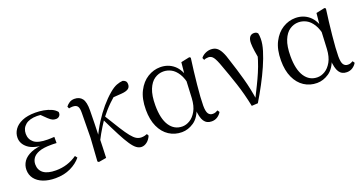

<svg xmlns="http://www.w3.org/2000/svg" viewBox="-34 -1021 2881 1526"><g transform="rotate(-20 1406.5 -258.5)"><path d="M245.3 14.6Q187 14.6 142.7 -2.5Q98.3 -19.6 73.7 -51.5Q49.1 -83.4 49.1 -126.7Q49.1 -165.3 70.9 -197.3Q92.7 -229.3 140.5 -249.5Q188.3 -269.8 265.7 -271.6V-263.4Q162.9 -266.8 116.3 -302.9Q69.7 -339 69.7 -390.7Q69.7 -428.3 91.7 -460Q113.6 -491.8 158.1 -511.2Q202.6 -530.6 269.8 -530.6Q305.9 -530.6 340.4 -524.4Q375 -518.1 403.3 -505.3Q431.6 -492.4 447.6 -471.9Q450.2 -450.8 438.8 -438.7Q427.5 -426.5 409.6 -426.5Q392.7 -426.5 379.7 -432.4Q366.7 -438.4 346.9 -456.8L289.6 -512.6L345.7 -511.5L355 -491.9Q329.4 -496.3 311.7 -498.5Q294.1 -500.7 274.7 -500.7Q210 -500.7 176 -472.4Q142.1 -444.1 142.1 -397.6Q142.1 -351.6 176 -323.6Q209.8 -295.7 291.2 -295.7Q303.3 -295.7 316.2 -296.2Q329.1 -296.7 347.3 -297.7V-245.7Q327.9 -246.9 318.4 -246.9Q309 -246.9 300.6 -246.9Q235.1 -246.9 198.1 -232.6Q161.1 -218.4 145.6 -195.2Q130 -172 130 -143.3Q130 -95.8 164.7 -69.3Q199.4 -42.9 269.6 -42.9Q320.3 -42.9 365.3 -57.2Q410.3 -71.5 448.9 -98.8L463.3 -80.5Q429.8 -38.9 373.8 -12.1Q317.9 14.6 245.3 14.6Z M612 11.1 602.2 3.1 615.3 -191.8 617.8 -402.2Q618.6 -443.1 606.6 -458.6Q594.6 -474.2 566.2 -474.2Q557.6 -474.2 550 -473.3Q542.3 -472.4 534.5 -470.4L527.1 -488Q538.4 -503.6 556.7 -515.5Q575 -527.4 599.6 -527.4Q642.5 -527.4 664.7 -498.4Q686.9 -469.3 685.9 -397.8Q685.9 -346.1 684.1 -289.8Q682.3 -233.4 680.8 -177.6L683 -174.4Q681.8 -130 680.4 -86.7Q679.1 -43.4 677.1 0ZM670.7 -128.6 656.1 -155.3H663.2L670.1 -171Q698 -232.9 734.3 -289.9Q770.5 -346.8 811.6 -395.1Q852.8 -443.4 894.1 -478.1Q928.9 -507.7 956.9 -518.4Q984.8 -529 1009.7 -530.6Q1022.6 -527.2 1032.2 -518.5Q1041.7 -509.8 1041.7 -489.9Q1041.7 -464.7 1022.8 -452.6Q1003.9 -440.5 966.1 -437.9L876.1 -431.6L948.1 -474.7Q903.4 -441.2 860.4 -399.5Q817.4 -357.7 772.8 -300.4L767.2 -293.4Q749.3 -266.1 734.9 -243.4Q720.6 -220.8 705.8 -194.4Q691 -168.1 670.7 -128.6ZM973.4 14.6Q951.6 14.6 930.9 -0.4Q910.3 -15.4 886.6 -50.5Q862.8 -85.6 831.6 -145.5Q800.4 -205.4 756.8 -295.8L778 -317.2Q825.7 -238.7 857.9 -188Q890 -137.3 913.2 -108.6Q936.4 -79.9 955.8 -68.5Q975.2 -57.1 997.3 -57.1Q1012 -57.1 1024.9 -60.3Q1037.9 -63.4 1046.5 -67L1054.9 -50.7Q1041.1 -19.1 1018.9 -2.2Q996.7 14.6 973.4 14.6Z M1314.8 14.4Q1254.7 14.4 1206.8 -16.7Q1158.9 -47.8 1131.7 -107.2Q1104.5 -166.5 1104.5 -250.6Q1104.5 -344.2 1136.6 -406.4Q1168.6 -468.5 1219.3 -499.6Q1270.1 -530.6 1326.2 -530.6Q1393.2 -530.6 1441.5 -489.4Q1489.8 -448.1 1509.7 -358.5H1517.3L1495.5 -312.6Q1483.5 -379.3 1459.1 -418.1Q1434.6 -456.9 1403.2 -473.4Q1371.8 -490 1337.7 -490Q1297.8 -490 1263.5 -467Q1229.2 -444 1208.2 -392.9Q1187.2 -341.7 1187.2 -257.8Q1187.2 -144.9 1226.3 -86Q1265.4 -27.2 1333.4 -27.2Q1365.3 -27.2 1397 -46.2Q1428.8 -65.2 1452.1 -106.4Q1475.3 -147.6 1479.1 -212.9L1488.4 -403.1L1499 -510.5L1571.8 -525.8L1581.8 -518.4Q1574.4 -466.9 1567.8 -410.4Q1561.2 -353.9 1555.7 -299.8Q1550.2 -245.7 1547.2 -200.8Q1544.2 -155.9 1544.2 -126.6Q1544.2 -76.9 1557.2 -57.8Q1570.2 -38.7 1594.6 -38.7Q1608.4 -38.7 1618.2 -42.6Q1628 -46.5 1637.5 -52L1648.8 -34.9Q1636.5 -13.4 1615.2 0.6Q1593.9 14.6 1566.4 14.6Q1524 14.6 1502.4 -17.4Q1480.8 -49.4 1476.1 -127.8L1488.9 -128.2Q1464.3 -50.9 1415.8 -18.3Q1367.4 14.4 1314.8 14.4Z M1906.3 7.3Q1884.3 -100.7 1853.6 -193.6Q1822.8 -286.5 1792.7 -367.2Q1771.2 -428.8 1754.7 -451.1Q1738.3 -473.5 1713.8 -473.5Q1691.8 -473.5 1675.8 -465.5L1667.6 -484.2Q1682.3 -503.8 1705.8 -514.8Q1729.4 -525.8 1752.8 -525.8Q1781.3 -525.8 1800.9 -512.4Q1820.4 -498.9 1836.3 -468.4Q1852.3 -437.9 1866.9 -386.3Q1893.8 -305.9 1919.7 -212.5Q1945.6 -119.1 1959.2 -22.3H1944.7L1951.1 -33.8Q1977.7 -86.9 2000.2 -132.7Q2022.7 -178.4 2041.6 -222.6Q2060.6 -266.8 2076.3 -315.8Q2091.9 -364.7 2105.7 -423.6L2092.7 -295.2Q2081.9 -355.7 2076 -395.9Q2070.1 -436.1 2070.1 -462Q2070.1 -495.7 2082.8 -513.3Q2095.5 -530.8 2118.9 -530.8Q2130.8 -530.8 2138.2 -527.2Q2145.5 -523.6 2151.4 -516.7Q2154.1 -505.4 2155.1 -494.5Q2156.1 -483.5 2156.1 -469.6Q2156.1 -427.2 2139.1 -371.4Q2122.2 -315.7 2094.2 -252.2Q2066.2 -188.7 2031.1 -122.9Q1996 -57.2 1958.8 4.4Z M2457.8 14.4Q2397.7 14.4 2349.8 -16.7Q2301.9 -47.8 2274.7 -107.2Q2247.5 -166.5 2247.5 -250.6Q2247.5 -344.2 2279.6 -406.4Q2311.6 -468.5 2362.3 -499.6Q2413.1 -530.6 2469.2 -530.6Q2536.2 -530.6 2584.5 -489.4Q2632.8 -448.1 2652.7 -358.5H2660.3L2638.5 -312.6Q2626.5 -379.3 2602.1 -418.1Q2577.6 -456.9 2546.2 -473.4Q2514.8 -490 2480.7 -490Q2440.8 -490 2406.5 -467Q2372.2 -444 2351.2 -392.9Q2330.2 -341.7 2330.2 -257.8Q2330.2 -144.9 2369.3 -86Q2408.4 -27.2 2476.4 -27.2Q2508.3 -27.2 2540 -46.2Q2571.8 -65.2 2595.1 -106.4Q2618.3 -147.6 2622.1 -212.9L2631.4 -403.1L2642 -510.5L2714.8 -525.8L2724.8 -518.4Q2717.4 -466.9 2710.8 -410.4Q2704.2 -353.9 2698.7 -299.8Q2693.2 -245.7 2690.2 -200.8Q2687.2 -155.9 2687.2 -126.6Q2687.2 -76.9 2700.2 -57.8Q2713.2 -38.7 2737.6 -38.7Q2751.4 -38.7 2761.2 -42.6Q2771 -46.5 2780.5 -52L2791.8 -34.9Q2779.5 -13.4 2758.2 0.6Q2736.9 14.6 2709.4 14.6Q2667 14.6 2645.4 -17.4Q2623.8 -49.4 2619.1 -127.8L2631.9 -128.2Q2607.3 -50.9 2558.8 -18.3Q2510.4 14.4 2457.8 14.4Z"/></g></svg>

Font: Noto Serif HK
Style: Regular
Weight: 200
Designer: Ryoko NISHIZUKA 西塚涼子 (kana & ideographs); Frank Grießhammer (Latin, Greek & Cyrillic); Wenlong ZHANG 张文龙 (bopomofo); San
Foundry: Adobe
Version: Version 2.001;hotconv 1.1.0;makeotfexe 2.6.0